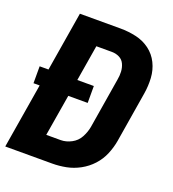

<svg xmlns="http://www.w3.org/2000/svg" viewBox="-134 -837 844 939"><g transform="rotate(20 288.0 -367.5)"><path d="M0 0H244Q280 0 316 -7Q352 -14 386 -32.5Q420 -51 446 -79.5Q472 -108 486.5 -143Q501 -178 507 -213L550 -475Q557 -517 554.5 -558Q552 -599 534.5 -634.5Q517 -670 485.5 -693.5Q454 -717 414 -726Q374 -735 332 -735H121L70 -426H24V-338H56ZM169 -122 205 -338H306V-426H220L251 -613H332Q353 -613 371 -604Q389 -595 397.5 -576.5Q406 -558 407 -537Q408 -516 404 -495L361 -233Q356 -205 341.5 -178Q327 -151 299.5 -136.5Q272 -122 244 -122Z"/></g></svg>

Font: Iosevka Sparkle Heavy
Style: Italic
Weight: 900
Italic angle: -9°
Designer: Belleve Invis
Foundry: Belleve Invis
Version: Version 4.5.0; ttfautohint (v1.8.3)